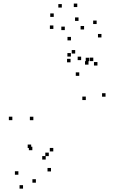

<svg xmlns="http://www.w3.org/2000/svg" viewBox="-20 -964 660 1103"><path d="M242.6 -47.4V-67.4H222.6V-47.4ZM492.5 -612.3V-632.3H472.5V-612.3ZM412 -656.4V-676.4H392V-656.4ZM165.8 -101.1V-121.1H145.8V-101.1ZM586.3 -408.5V-428.5H566.3V-408.5ZM515.9 -613V-633H495.9V-613ZM446.2 -618.6V-638.6H426.2V-618.6ZM435.3 -528.3V-548.3H415.3V-528.3ZM473 -389.2V-409.2H453V-389.2ZM286.1 -94.1V-114.1H266.1V-94.1ZM171.6 -273.5V-293.5H151.6V-273.5ZM385.2 -606V-626H365.2V-606ZM539.8 -587.5V-607.5H519.8V-587.5ZM387.7 -732V-752H367.7V-732ZM50.9 -273.7V-293.7H30.9V-273.7ZM273 20.9V0.9H253V20.9ZM562.8 -748.9V-768.9H542.8V-748.9ZM535.2 -825.9V-845.9H515.2V-825.9ZM463 -794.7V-814.7H443V-794.7ZM387.2 -639.1V-659.1H367.2V-639.1ZM488.4 -592.7V-612.7H468.4V-592.7ZM85.6 39.8V19.8H65.6V39.8ZM112.3 119.7V99.7H92.3V119.7ZM186.2 85.5V65.5H166.2V85.5ZM260.3 -67.2V-87.2H240.3V-67.2ZM159.1 -113.6V-133.6H139.1V-113.6ZM288.7 -866.9V-886.9H268.7V-866.9ZM335.1 -920.5V-940.5H315.1V-920.5ZM423.9 -923.5V-943.5H403.9V-923.5ZM431.1 -843.9V-863.9H411.1V-843.9ZM352.3 -791.1V-811.1H332.3V-791.1ZM286.6 -797.8V-817.8H266.6V-797.8Z"/></svg>

Font: Monaspace Radon Dots Var
Style: Regular
Weight: 400
Designer: Riley Cran and the Lettermatic Team
Version: Version 1.100 (Monaspace Radon Dots)